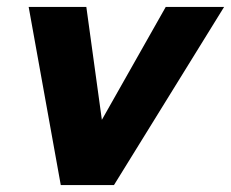

<svg xmlns="http://www.w3.org/2000/svg" viewBox="-20 -536 669 556"><path d="M156 0 63 -516H230L275 -189L460 -516H629L310 0Z"/></svg>

Font: Red Hat Text
Style: Italic
Weight: 300
Italic angle: -12°
Designer: Pentagram, MCKL
Foundry: Pentagram, MCKL
Version: Version 1.023